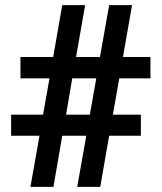

<svg xmlns="http://www.w3.org/2000/svg" viewBox="-20 -731 635 751"><path d="M331.5 -282.5 356.5 -424.5H262.5L238.5 -282.5ZM372 0H282L317.5 -200H223.5L189 0H99L134.5 -200H23.5V-282.5H148.5L173.5 -424.5H60V-508H188L223.5 -711H313L277.5 -508H371L407 -711H496.5L461 -508H568.5V-424.5H446.5L421.5 -282.5H531V-200H407Z"/></svg>

Font: Roberto Sans
Style: Bold
Weight: 700
Designer: Google (font) & Cristiano Sobral (main changes)
Version: Version 1.000;October 12, 2021;FontCreator 14.0.0.2814 64-bi